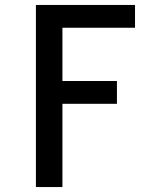

<svg xmlns="http://www.w3.org/2000/svg" viewBox="-20 -755 640 775"><path d="M125 0V-735H525V-643H232V-428H452V-336H232V0Z"/></svg>

Font: Iosevka SS04 Semibold Extended
Style: Regular
Weight: 600
Width: 7
Monospace: yes
Designer: Belleve Invis
Foundry: Belleve Invis
Version: Version 19.0.0; ttfautohint (v1.8.4)